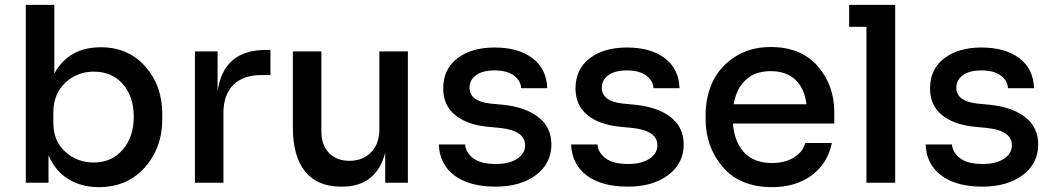

<svg xmlns="http://www.w3.org/2000/svg" viewBox="-20 -750 4323 788"><path d="M386 18Q313 18 259.5 -15.5Q206 -49 179 -113V0H86V-730H203V-448Q262 -556 394 -556Q506 -556 576 -477.5Q646 -399 646 -281V-261Q646 -143 574 -62.5Q502 18 386 18ZM365 -83Q438 -83 483.5 -135.5Q529 -188 529 -271Q529 -354 484 -405Q439 -456 365 -456Q296 -456 247.5 -410Q199 -364 199 -288V-245Q199 -171 248 -127Q297 -83 365 -83Z M780 0V-539H873V-375Q897 -545 1071 -545H1090V-442H1054Q978 -442 937.5 -401.5Q897 -361 897 -286V0Z M1379 16Q1283 16 1232.5 -46Q1182 -108 1182 -227V-539H1299V-211Q1299 -155 1330 -122.5Q1361 -90 1414 -90Q1469 -90 1503 -125Q1537 -160 1537 -219V-539H1654V0H1561V-123Q1524 16 1384 16Z M2014 16Q1906 16 1845 -30Q1784 -76 1781 -157H1889Q1892 -123 1923 -100Q1954 -77 2015 -77Q2070 -77 2102.5 -98.5Q2135 -120 2135 -154Q2135 -214 2032 -225L1979 -230Q1894 -239 1846.5 -279Q1799 -319 1799 -387Q1799 -466 1857 -510.5Q1915 -555 2010 -555Q2107 -555 2165 -511.5Q2223 -468 2226 -388H2119Q2117 -420 2088.5 -440.5Q2060 -461 2010 -461Q1961 -461 1934 -441.5Q1907 -422 1907 -390Q1907 -335 1992 -325L2045 -320Q2138 -310 2190.5 -268.5Q2243 -227 2243 -157Q2243 -79 2179.5 -31.5Q2116 16 2014 16Z M2557 16Q2449 16 2388 -30Q2327 -76 2324 -157H2432Q2435 -123 2466 -100Q2497 -77 2558 -77Q2613 -77 2645.5 -98.5Q2678 -120 2678 -154Q2678 -214 2575 -225L2522 -230Q2437 -239 2389.5 -279Q2342 -319 2342 -387Q2342 -466 2400 -510.5Q2458 -555 2553 -555Q2650 -555 2708 -511.5Q2766 -468 2769 -388H2662Q2660 -420 2631.5 -440.5Q2603 -461 2553 -461Q2504 -461 2477 -441.5Q2450 -422 2450 -390Q2450 -335 2535 -325L2588 -320Q2681 -310 2733.5 -268.5Q2786 -227 2786 -157Q2786 -79 2722.5 -31.5Q2659 16 2557 16Z M3149 18Q3017 18 2946.5 -64.5Q2876 -147 2876 -260V-279Q2876 -352 2904.5 -413.5Q2933 -475 2995 -516Q3057 -557 3143 -557Q3267 -557 3335.5 -479Q3404 -401 3404 -290V-243H2988Q2994 -168 3034 -124.5Q3074 -81 3149 -81Q3203 -81 3239.5 -104.5Q3276 -128 3285 -163H3394Q3377 -79 3311.5 -30.5Q3246 18 3149 18ZM2991 -322H3290Q3282 -387 3244.5 -422.5Q3207 -458 3143 -458Q3079 -458 3040.5 -422Q3002 -386 2991 -322Z M3536 0V-640H3465V-730H3654V0Z M4012 16Q3904 16 3843 -30Q3782 -76 3779 -157H3887Q3890 -123 3921 -100Q3952 -77 4013 -77Q4068 -77 4100.5 -98.5Q4133 -120 4133 -154Q4133 -214 4030 -225L3977 -230Q3892 -239 3844.5 -279Q3797 -319 3797 -387Q3797 -466 3855 -510.5Q3913 -555 4008 -555Q4105 -555 4163 -511.5Q4221 -468 4224 -388H4117Q4115 -420 4086.5 -440.5Q4058 -461 4008 -461Q3959 -461 3932 -441.5Q3905 -422 3905 -390Q3905 -335 3990 -325L4043 -320Q4136 -310 4188.5 -268.5Q4241 -227 4241 -157Q4241 -79 4177.5 -31.5Q4114 16 4012 16Z"/></svg>

Font: Cazoo Sans Medium
Style: Regular
Weight: 500
Designer: Jonathan Barnbrook, Julián Moncada
Foundry: Barnbrook Fonts
Version: Version 2.000;Glyphs 3.3 (3337)